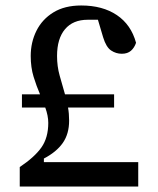

<svg xmlns="http://www.w3.org/2000/svg" viewBox="-20 -680 577 700"><path d="M52 0V-71Q106 -107 131 -142.5Q156 -178 156 -232Q156 -258 145 -288H60V-336H126Q113 -366 102.5 -400Q92 -434 92 -476Q92 -526 113 -568Q134 -610 175 -635Q216 -660 276 -660Q354 -660 406 -625Q458 -590 476 -524Q470 -506 457.5 -495Q445 -484 424 -484Q403 -484 385 -496Q367 -508 356 -544L337 -608H300Q246 -608 217 -573.5Q188 -539 188 -476Q188 -438 197.5 -404.5Q207 -371 217 -336H396V-288H228Q230 -277 231 -265Q232 -253 232 -240Q232 -192 209 -159Q186 -126 140 -102V-89H484V0Z"/></svg>

Font: Source Serif 4 Caption
Style: Regular
Weight: 400
Designer: Frank Grießhammer
Foundry: Adobe Systems Incorporated
Version: Version 4.004;hotconv 1.0.117;makeotfexe 2.5.65602